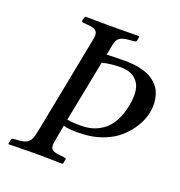

<svg xmlns="http://www.w3.org/2000/svg" viewBox="-120 -748 797 851"><g transform="rotate(20 279.0 -322.0)"><path d="M276.9 -479 220.2 -189.9Q234.9 -185.1 287.1 -185.1Q315.4 -185.1 340.1 -192.4Q364.7 -199.7 388.4 -216.6Q412.1 -233.4 430.2 -265.6Q448.2 -297.9 457 -342.8Q470.7 -415 448 -449.5Q425.3 -483.9 379.9 -487.8Q374 -488.8 361.8 -488.8Q318.8 -488.8 276.9 -479ZM120.1 -119.1 207 -566.9Q211.9 -591.8 202.6 -602.1Q193.4 -612.3 166 -615.2Q162.1 -615.7 153.6 -616.2Q145 -616.7 141.1 -617.2Q137.7 -617.2 133.8 -619.1Q131.8 -623 131.8 -625Q132.8 -631.3 138.2 -645L142.1 -646Q143.6 -646 166.7 -645.8Q189.9 -645.5 219.2 -645.3Q248.5 -645 265.1 -645H267.1Q282.2 -645 312.3 -645.3Q342.3 -645.5 366.5 -645.8Q390.6 -646 392.1 -646L394 -644Q393.6 -641.1 392.6 -634.5Q391.6 -627.9 391.1 -625Q391.1 -623 387.2 -619.1Q381.3 -617.2 378.9 -617.2Q375 -616.7 366.7 -616.2Q358.4 -615.7 354 -615.2Q326.7 -612.8 313.7 -604Q300.8 -595.2 295.9 -574.2Q290.5 -550.3 288.1 -532.2L285.2 -520Q320.3 -522 373 -522Q410.2 -522 439.9 -515.6Q469.7 -509.3 489.5 -498.8Q509.3 -488.3 523.4 -473.6Q537.6 -459 544.7 -443.1Q551.8 -427.2 554.9 -409.2Q558.1 -391.1 557.4 -375Q556.6 -358.9 553.2 -342.8Q548.3 -319.8 537.1 -296.1Q525.9 -272.5 505.4 -247.1Q484.9 -221.7 457.8 -201.9Q430.7 -182.1 391.4 -168.5Q352.1 -154.8 306.2 -152.8Q299.3 -151.9 284.2 -151.9Q234.4 -151.9 214.8 -159.2L207 -117.2Q201.2 -85.9 199.2 -73.2Q195.8 -51.3 204.6 -42.2Q213.4 -33.2 238.8 -30.8Q240.7 -30.3 265.1 -27.8Q266.1 -27.8 272 -25.9Q274.4 -23.4 272.9 -20Q270.5 -5.4 269 -1L268.1 0Q267.1 1.5 266.1 2Q264.6 2 241 1.5Q217.3 1 187.5 0.5Q157.7 0 141.1 0Q126 0 95.7 0.5Q65.4 1 40.3 1.5Q15.1 2 13.2 2Q12.7 1.5 12.2 0.5Q11.7 -0.5 11.2 -1Q11.7 -3.9 13.2 -10.5Q14.6 -17.1 15.1 -20Q18.1 -27.8 25.9 -27.8Q30.3 -28.3 38.3 -28.8Q46.4 -29.3 50.8 -29.8Q78.1 -31.7 91.3 -41.7Q104.5 -51.8 109.9 -73.2Q110.8 -78.6 114.7 -94.2Q118.7 -109.9 120.1 -119.1Z"/></g></svg>

Font: Common Serif News
Style: Italic
Weight: 450
Italic angle: -12°
Designer: Philipp H. Poll, Khaled Hosny
Foundry: Stefan Peev, Context Ltd.
Version: Version 1.026